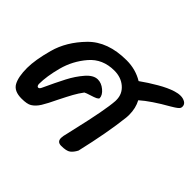

<svg xmlns="http://www.w3.org/2000/svg" viewBox="-154 -831 1071 1071"><g transform="rotate(45 382.0 -295.5)"><path d="M765 -594Q765 -584 758.5 -577Q752 -570 738 -561Q724 -553 717 -548Q618 -492 565 -445Q587 -404 587 -352Q587 -338 586 -330Q571 -195 528 -11Q515 14 498.5 26.5Q482 39 441 39Q409 39 409 8Q409 2 411 -10L418 -40L427 -80Q473 -276 478 -352V-360Q478 -407 442.5 -437.5Q407 -468 354 -468Q262 -468 207 -404Q152 -340 130.5 -259Q109 -178 109 -118Q109 -111 112 -105.5Q115 -100 120 -100Q129 -100 135 -113Q170 -189 196.5 -240Q223 -291 256.5 -329.5Q290 -368 324 -368Q352 -368 378 -346.5Q404 -325 405 -301Q403 -294 391.5 -288.5Q380 -283 357 -276Q331 -268 322 -263Q302 -236 286.5 -208Q271 -180 246 -130Q220 -75 202 -46Q184 -17 161 -3Q142 9 98 9Q39 9 19 -27.5Q-1 -64 -1 -134Q-1 -197 25.5 -294Q52 -391 133 -474Q214 -557 362 -557Q433 -557 491 -522Q534 -553 584 -582Q634 -611 673 -623Q695 -630 715 -630Q734 -630 749.5 -621Q765 -612 765 -594Z"/></g></svg>

Font: Sriracha
Style: Regular
Weight: 400
Designer: Suppakit Chalermlarp
Version: Version 1.002g